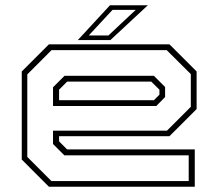

<svg xmlns="http://www.w3.org/2000/svg" viewBox="-20 -708 828 728"><path d="M622.5 -540 725.5 -437V-294.5L622.5 -191.5H204V-172L234.5 -141.5H718.5V0H165.5L62.5 -103V-437L165.5 -540ZM612 -518H175.5L83.5 -426V-113L175 -21.5H695.5V-119H224L181 -162V-212.5H613L703.5 -303V-427ZM563.5 -420.5 606 -378V-340L572.5 -306H181V-377L224.5 -420.5ZM553.5 -398.5H234.5L204 -368V-328H563.5L584.5 -349V-368ZM275 -556 397 -688H540.5L398.5 -556ZM316.5 -573.5H391L494.5 -670.5H406.5Z"/></svg>

Font: Tourney Expanded ExtraLight
Style: Regular
Weight: 200
Width: 7
Designer: Tyler Finck
Foundry: Etcetera Type Co
Version: Version 1.010; ttfautohint (v1.8.3)